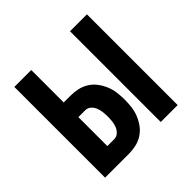

<svg xmlns="http://www.w3.org/2000/svg" viewBox="-139 -649 778 778"><g transform="rotate(-45 250.0 -260.0)"><path d="M361 0V-520H458V0ZM42 0V-520H139V-334H178Q199 -334 219.5 -329.5Q240 -325 258 -313.5Q276 -302 288.5 -285Q301 -268 309 -248.5Q317 -229 319.5 -208.5Q322 -188 322 -167Q322 -146 319.5 -125.5Q317 -105 309 -85.5Q301 -66 288.5 -49Q276 -32 258 -20.5Q240 -9 219.5 -4.5Q199 0 178 0ZM178 -84Q192 -84 202 -93Q212 -102 217 -114.5Q222 -127 223.5 -140.5Q225 -154 225 -167Q225 -180 223.5 -193.5Q222 -207 217 -219.5Q212 -232 202 -241Q192 -250 178 -250H139V-84Z"/></g></svg>

Font: Iosevka Term Curly
Style: Bold
Weight: 700
Designer: Belleve Invis
Foundry: Belleve Invis
Version: Version 32.3.0